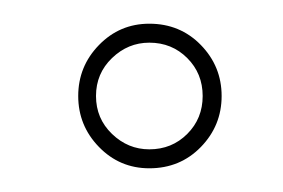

<svg xmlns="http://www.w3.org/2000/svg" viewBox="-20 -367 239 162"><path d="M106 -225Q81 -225 63.5 -243Q46 -261 46 -286Q46 -311 63.5 -329Q81 -347 106 -347Q132 -347 149.5 -329Q167 -311 167 -286Q167 -261 149.5 -243Q132 -225 106 -225ZM106 -241Q125 -241 138 -254Q151 -267 151 -286Q151 -305 138 -318Q125 -331 106 -331Q88 -331 74.5 -318Q61 -305 61 -286Q61 -267 74.5 -254Q88 -241 106 -241Z"/></svg>

Font: Qwitcher Grypen
Style: Regular
Weight: 400
Designer: Robert E. Leuschke
Foundry: Robert E. Leuschke
Version: Version 1.100; ttfautohint (v1.8.3)